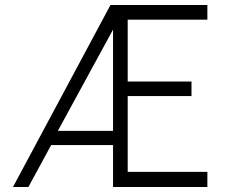

<svg xmlns="http://www.w3.org/2000/svg" viewBox="-20 -753 905 773"><path d="M212.9 -226.1H435.1V-633.8ZM32.2 0 424.8 -732.9H814.9V-673.8H494.1V-424.8H751V-366.2H494.1V-61H814.9V0H435.1V-168.9H186L94.2 0Z"/></svg>

Font: Kreadon Light
Style: Regular
Weight: 300
Designer: kohakuno
Foundry: StudioGnu
Version: Version 1.000;Glyphs 3.1.2 (3151)